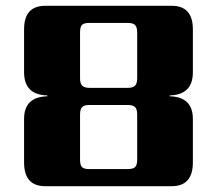

<svg xmlns="http://www.w3.org/2000/svg" viewBox="-20 -642 749 662"><path d="M453 -372V-530Q453 -548 446 -555.5Q439 -563 420 -563H288Q269 -563 262.5 -556Q256 -549 256 -530V-372Q256 -354 263.5 -346.5Q271 -339 290 -339H420Q438 -339 445.5 -346.5Q453 -354 453 -372ZM453 -92V-247Q453 -265 446 -272.5Q439 -280 420 -280H288Q270 -280 263 -272.5Q256 -265 256 -247V-92Q256 -73 262.5 -66Q269 -59 288 -59H420Q439 -59 446 -66Q453 -73 453 -92ZM645 -541V-393Q645 -315 565 -313V-310Q645 -308 645 -232V-82Q645 0 572 0H136Q63 0 63 -82V-232Q63 -308 143 -310V-313Q63 -315 63 -393V-541Q63 -622 136 -622H572Q645 -622 645 -541Z"/></svg>

Font: Sarpanch ExtraBold
Style: Regular
Weight: 800
Designer: Manushi Parikh (Devanagari and Latin), Jyotish Sonowal (Devanagari)
Foundry: Indian Type Foundry
Version: Version 2.004;PS 1.0;hotconv 1.0.78;makeotf.lib2.5.61930; tt